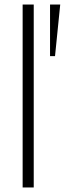

<svg xmlns="http://www.w3.org/2000/svg" viewBox="-20 -828 286 848"><path d="M201 -808H246L223 -580H201ZM80 -808H129V0H80Z"/></svg>

Font: Encode Sans Narrow
Style: ExtraLight
Weight: 200
Designer: Pablo Impallari, Andres Torresi
Foundry: Pablo Impallari, Andres Torresi
Version: Version 1.000; ttfautohint (v1.00) -l 8 -r 50 -G 200 -x 14 -